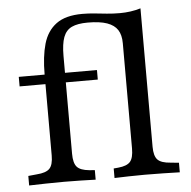

<svg xmlns="http://www.w3.org/2000/svg" viewBox="-48 -680 726 728"><g transform="rotate(-5 315.0 -316.0)"><path d="M30.6 -377.4V-413.7H328.2V-377.4ZM167.7 -2.4Q127.4 -2.4 96.8 -1.6Q66.1 -0.8 33.9 0V-36.3L66.1 -39.5Q101.6 -41.9 115.3 -56Q129 -70.2 129 -105.6V-206.5H206.5V-105.6Q206.5 -70.2 219.4 -55.6Q232.3 -41.1 266.1 -37.9L287.1 -36.3V0Q258.9 -0.8 231.5 -1.6Q204 -2.4 167.7 -2.4ZM129 -206.5V-414.5Q129 -482.3 142.7 -530.2Q156.5 -578.2 191.9 -604.4Q227.4 -630.6 291.1 -630.6Q314.5 -630.6 337.5 -628.2Q360.5 -625.8 384.3 -623.4Q408.1 -621 433.9 -621Q454 -621 474.2 -623.8Q494.4 -626.6 512.9 -632.3V-206.5H434.7V-506.5Q434.7 -537.9 422.2 -557.3Q409.7 -576.6 382.3 -586.3Q354.8 -596 308.9 -596Q270.2 -596 248 -585.5Q225.8 -575 216.1 -549.2Q206.5 -523.4 206.5 -478.2V-206.5ZM474.2 -2.4Q439.5 -2.4 412.9 -1.6Q386.3 -0.8 358.9 0V-36.3L376.6 -37.9Q409.7 -41.1 422.2 -55.6Q434.7 -70.2 434.7 -105.6V-206.5H512.9V-105.6Q512.9 -70.2 526.6 -56Q540.3 -41.9 575.8 -39.5L607.3 -36.3V0Q575.8 -0.8 545.2 -1.6Q514.5 -2.4 474.2 -2.4Z"/></g></svg>

Font: Playfair 9pt
Style: Regular
Weight: 400
Designer: Claus Eggers Sørensen
Foundry: Claus Eggers Sørensen
Version: Version 2.203